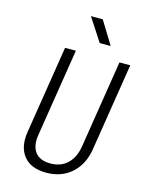

<svg xmlns="http://www.w3.org/2000/svg" viewBox="-139 -1036 877 1132"><g transform="rotate(15 300.0 -470.0)"><path d="M255 10Q161 10 117 -45.5Q73 -101 88 -194L173 -730H239L154 -194Q143 -126 171.5 -87.5Q200 -49 265 -49Q329 -49 369 -87.5Q409 -126 420 -194L505 -730H571L486 -194Q471 -100 409.5 -45Q348 10 255 10ZM363 -810 272 -950H344L430 -810Z"/></g></svg>

Font: NKDuy Mono ExtraLight
Style: Italic
Weight: 200
Italic angle: -9°
Monospace: yes
Designer: NKDuy
Foundry: NKDuy
Version: Version 2.251; ttfautohint (v1.8.4.7-5d5b)